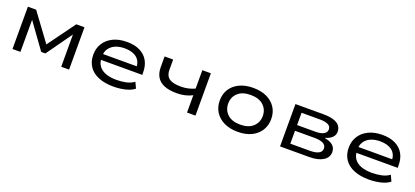

<svg xmlns="http://www.w3.org/2000/svg" viewBox="26 -1305 4568 2114"><g transform="rotate(20 2310.0 -248.0)"><path d="M116 0V-496H213L449 -175L683 -496H779V0H687V-378L473 -78H424L207 -379H209V0Z M1299 9Q1199 9 1125 -21Q1051 -51 1012 -108.5Q973 -166 973 -246Q973 -322 1009.5 -380Q1046 -438 1114 -471.5Q1182 -505 1277 -505Q1366 -505 1428.5 -474Q1491 -443 1523.5 -386Q1556 -329 1556 -250V-221H1045V-289H1494L1469 -267Q1468 -348 1417.5 -389Q1367 -430 1277 -430Q1216 -430 1170 -411Q1124 -392 1097 -354.5Q1070 -317 1070 -262V-250Q1070 -192 1097 -152.5Q1124 -113 1177 -92.5Q1230 -72 1307 -72Q1366 -72 1419 -83.5Q1472 -95 1511 -124L1543 -55Q1503 -22 1437 -6.5Q1371 9 1299 9Z M2161 0V-203Q2124 -183 2078.5 -172Q2033 -161 1981 -161Q1889 -161 1831 -185.5Q1773 -210 1745.5 -257Q1718 -304 1718 -371V-496H1818V-377Q1818 -330 1837 -301Q1856 -272 1896.5 -258.5Q1937 -245 1998 -245Q2042 -245 2082.5 -254Q2123 -263 2160 -280V-496H2260V0Z M2756 9Q2663 9 2595 -24Q2527 -57 2490.5 -115Q2454 -173 2454 -249Q2454 -325 2490.5 -382.5Q2527 -440 2595 -472.5Q2663 -505 2755 -505Q2850 -505 2917 -472.5Q2984 -440 3020.5 -382.5Q3057 -325 3057 -249Q3057 -173 3020.5 -115Q2984 -57 2917 -24Q2850 9 2756 9ZM2755 -75Q2852 -75 2905 -124Q2958 -173 2958 -249Q2958 -325 2905 -373.5Q2852 -422 2755 -422Q2658 -422 2605.5 -373.5Q2553 -325 2553 -249Q2553 -173 2605.5 -124Q2658 -75 2755 -75Z M3251 0V-496H3579Q3649 -496 3696.5 -481.5Q3744 -467 3768 -438.5Q3792 -410 3792 -366Q3792 -328 3763.5 -300Q3735 -272 3684 -258L3685 -255Q3729 -247 3757.5 -230.5Q3786 -214 3799.5 -190.5Q3813 -167 3813 -137Q3813 -73 3754 -36.5Q3695 0 3592 0ZM3347 -67H3575Q3641 -67 3677 -85.5Q3713 -104 3713 -142Q3713 -181 3677 -199.5Q3641 -218 3575 -218H3347ZM3347 -285H3561Q3624 -285 3658 -304Q3692 -323 3692 -359Q3692 -395 3658.5 -412Q3625 -429 3561 -429H3347Z M4292 9Q4192 9 4118 -21Q4044 -51 4005 -108.5Q3966 -166 3966 -246Q3966 -322 4002.5 -380Q4039 -438 4107 -471.5Q4175 -505 4270 -505Q4359 -505 4421.5 -474Q4484 -443 4516.5 -386Q4549 -329 4549 -250V-221H4038V-289H4487L4462 -267Q4461 -348 4410.5 -389Q4360 -430 4270 -430Q4209 -430 4163 -411Q4117 -392 4090 -354.5Q4063 -317 4063 -262V-250Q4063 -192 4090 -152.5Q4117 -113 4170 -92.5Q4223 -72 4300 -72Q4359 -72 4412 -83.5Q4465 -95 4504 -124L4536 -55Q4496 -22 4430 -6.5Q4364 9 4292 9Z"/></g></svg>

Font: Nunito Sans 7pt Expanded
Style: Regular
Weight: 400
Width: 7
Designer: Vernon Adams
Foundry: Vernon Adams
Version: Version 3.101;gftools[0.9.27]